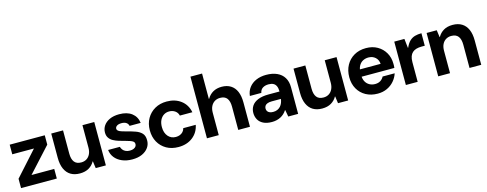

<svg xmlns="http://www.w3.org/2000/svg" viewBox="-26 -1407 5384 2121"><g transform="rotate(-15 2665.5 -346.5)"><path d="M27 0V-107L278 -386H30V-496H431V-389L176 -110H436V0Z M699 12Q637 12 594 -14Q551 -40 528 -91.5Q505 -143 505 -218V-496H640V-230Q640 -168 665 -135Q690 -102 744 -102Q779 -102 805.5 -118.5Q832 -135 847 -166Q862 -197 862 -240V-496H997V0H881L870 -80H867Q844 -38 802 -13Q760 12 699 12Z M1298 12Q1232 12 1181 -10Q1130 -32 1100 -70.5Q1070 -109 1065 -158H1199Q1204 -140 1216 -124Q1228 -108 1248.5 -98.5Q1269 -89 1296 -89Q1323 -89 1340.5 -97Q1358 -105 1366 -117Q1374 -129 1374 -142Q1374 -162 1361.5 -172.5Q1349 -183 1325.5 -190.5Q1302 -198 1271 -207Q1238 -215 1204.5 -225.5Q1171 -236 1143 -251Q1115 -266 1098 -291Q1081 -316 1081 -352Q1081 -396 1105 -431Q1129 -466 1174.5 -487Q1220 -508 1284 -508Q1374 -508 1427.5 -467Q1481 -426 1490 -354H1363Q1358 -379 1337.5 -392.5Q1317 -406 1284 -406Q1249 -406 1230.5 -393Q1212 -380 1212 -361Q1212 -347 1224.5 -337Q1237 -327 1260 -319.5Q1283 -312 1316 -303Q1369 -290 1412.5 -274.5Q1456 -259 1482.5 -231.5Q1509 -204 1509 -152Q1510 -105 1484 -68Q1458 -31 1411 -9.5Q1364 12 1298 12Z M1827 12Q1748 12 1689.5 -21.5Q1631 -55 1598.5 -113.5Q1566 -172 1566 -248Q1566 -324 1599.5 -382.5Q1633 -441 1691.5 -474.5Q1750 -508 1827 -508Q1923 -508 1989 -458Q2055 -408 2072 -320H1929Q1921 -355 1892.5 -375Q1864 -395 1826 -395Q1791 -395 1763.5 -377.5Q1736 -360 1720 -327Q1704 -294 1704 -248Q1704 -214 1713 -187.5Q1722 -161 1738.5 -142Q1755 -123 1777 -113Q1799 -103 1826 -103Q1852 -103 1873 -111.5Q1894 -120 1909 -136.5Q1924 -153 1929 -176H2072Q2055 -90 1989 -39Q1923 12 1827 12Z M2153 0V-705H2286V-415H2289Q2315 -460 2357 -484Q2399 -508 2456 -508Q2516 -508 2558.5 -481.5Q2601 -455 2623 -404Q2645 -353 2645 -278V0H2511V-266Q2511 -328 2486.5 -361Q2462 -394 2408 -394Q2373 -394 2346 -377.5Q2319 -361 2303.5 -330.5Q2288 -300 2288 -256V0Z M2895 12Q2835 12 2796 -8Q2757 -28 2738.5 -62Q2720 -96 2720 -137Q2720 -183 2743.5 -218Q2767 -253 2815 -272.5Q2863 -292 2936 -292H3061Q3061 -329 3050.5 -353Q3040 -377 3018.5 -388.5Q2997 -400 2964 -400Q2925 -400 2897.5 -383Q2870 -366 2863 -329H2732Q2738 -384 2768.5 -424Q2799 -464 2849.5 -486Q2900 -508 2964 -508Q3036 -508 3088 -484.5Q3140 -461 3168 -415.5Q3196 -370 3196 -305V0H3083L3069 -77H3066Q3052 -55 3034 -38.5Q3016 -22 2995 -11Q2974 0 2948.5 6Q2923 12 2895 12ZM2937 -92Q2964 -92 2985 -101.5Q3006 -111 3020.5 -127Q3035 -143 3043.5 -164.5Q3052 -186 3055 -209H2951Q2920 -209 2900.5 -201.5Q2881 -194 2872 -180.5Q2863 -167 2863 -149Q2863 -131 2872 -118Q2881 -105 2898 -98.5Q2915 -92 2937 -92Z M3470 12Q3408 12 3365 -14Q3322 -40 3299 -91.5Q3276 -143 3276 -218V-496H3411V-230Q3411 -168 3436 -135Q3461 -102 3515 -102Q3550 -102 3576.5 -118.5Q3603 -135 3618 -166Q3633 -197 3633 -240V-496H3768V0H3652L3641 -80H3638Q3615 -38 3573 -13Q3531 12 3470 12Z M4105 12Q4029 12 3970.5 -20Q3912 -52 3879 -110Q3846 -168 3846 -243Q3846 -321 3878.5 -380.5Q3911 -440 3969.5 -474Q4028 -508 4106 -508Q4180 -508 4236 -476Q4292 -444 4324 -388.5Q4356 -333 4356 -263Q4356 -253 4356 -240.5Q4356 -228 4354 -215H3942V-298H4219Q4216 -345 4184.5 -373Q4153 -401 4106 -401Q4071 -401 4042 -385.5Q4013 -370 3996 -338.5Q3979 -307 3979 -259V-230Q3979 -189 3995 -159.5Q4011 -130 4039.5 -114Q4068 -98 4104 -98Q4141 -98 4166 -114.5Q4191 -131 4204 -157H4342Q4327 -110 4294 -71.5Q4261 -33 4213 -10.5Q4165 12 4105 12Z M4428 0V-496H4544L4556 -391H4559Q4580 -439 4606.5 -464Q4633 -489 4666.5 -498.5Q4700 -508 4742 -508V-365H4706Q4672 -365 4645.5 -357.5Q4619 -350 4600.5 -333.5Q4582 -317 4572.5 -290.5Q4563 -264 4563 -225V0Z M4798 0V-496H4914L4925 -415H4928Q4952 -458 4994 -483Q5036 -508 5097 -508Q5159 -508 5202 -481.5Q5245 -455 5267.5 -404Q5290 -353 5290 -278V0H5156V-266Q5156 -328 5131 -361Q5106 -394 5051 -394Q5017 -394 4990 -377.5Q4963 -361 4948 -330.5Q4933 -300 4933 -256V0Z"/></g></svg>

Font: DM Sans 9pt 36pt
Style: Bold
Weight: 700
Version: Version 4.004;gftools[0.9.30]